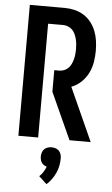

<svg xmlns="http://www.w3.org/2000/svg" viewBox="-64 -777 628 1074"><g transform="rotate(5 250.0 -239.5)"><path d="M346 0 227 -262V-383H255Q269 -383 282.5 -388.5Q296 -394 306 -404Q316 -414 322 -427.5Q328 -441 331.5 -454.5Q335 -468 336.5 -482.5Q338 -497 338 -511Q338 -525 336.5 -539.5Q335 -554 331.5 -567.5Q328 -581 322 -594.5Q316 -608 306 -618Q296 -628 282.5 -633.5Q269 -639 255 -639H170V0H59V-735H255Q283 -735 310.5 -728.5Q338 -722 362 -707Q386 -692 403.5 -669.5Q421 -647 431 -621Q441 -595 445 -567Q449 -539 449 -511Q449 -478 443.5 -446Q438 -414 423.5 -385Q409 -356 384.5 -333Q360 -310 330 -299L465 0ZM239 256 195 215Q208 203 217 188.5Q226 174 232 158Q223 156 215.5 151Q208 146 203 138.5Q198 131 196 122Q194 113 194 104Q194 93 197.5 82Q201 71 209 63Q217 55 228 51.5Q239 48 250 48Q261 48 272 51.5Q283 55 291 63Q299 71 302.5 82Q306 93 306 104Q306 126 302 147Q298 168 289 187.5Q280 207 267.5 224.5Q255 242 239 256Z"/></g></svg>

Font: Moesevka
Style: Bold
Weight: 700
Monospace: yes
Designer: Belleve Invis
Foundry: Belleve Invis
Version: Version 32.5.0; ttfautohint (v1.8.4)